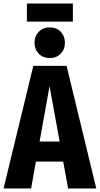

<svg xmlns="http://www.w3.org/2000/svg" viewBox="-29 -1065 564 1085"><path d="M382.8 -1044.9V-942.9H123V-1044.9ZM166 -823.2Q166 -860.8 190.2 -885.5Q214.4 -910.2 252 -910.2Q290.5 -910.2 314.2 -885.5Q337.9 -860.8 337.9 -823.2Q337.9 -786.1 314 -761.5Q290 -736.8 252 -736.8Q214.4 -736.8 190.2 -761.5Q166 -786.1 166 -823.2ZM356 0 328.1 -151.9H173.8L147 0H-8.8L159.2 -692.9H347.2L515.1 0ZM194.8 -265.1H308.1L251 -578.1Z"/></svg>

Font: Fira Sans Compressed
Style: Bold
Weight: 700
Width: 1
Designer: Carrois Corporate & Edenspiekermann AG
Foundry: Carrois Corporate GbR & Edenspiekermann AG
Version: Version 4.203;PS 004.203;hotconv 1.0.88;makeotf.lib2.5.64775